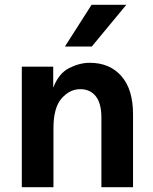

<svg xmlns="http://www.w3.org/2000/svg" viewBox="-20 -781 640 801"><path d="M535 0H403V-291Q403 -350 379.5 -379.5Q356 -409 315 -409Q271 -409 237 -370.5Q203 -332 203 -245V0H71V-503H202V-415Q225 -475 268.5 -497Q312 -519 354 -519Q438 -519 486.5 -463.5Q535 -408 535 -304ZM507 -761 363 -587H251L362 -761Z"/></svg>

Font: Wix Madefor Text
Style: Bold
Weight: 700
Designer: Dalton Maag Ltd
Foundry: Dalton Maag Ltd
Version: Version 3.100